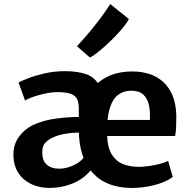

<svg xmlns="http://www.w3.org/2000/svg" viewBox="-20 -915 931 943"><path d="M627 8Q502 8 434.5 -66.8Q367 -141.5 367 -280Q367 -361 397.2 -425Q427.5 -489 486 -526.2Q544.5 -563.5 628.5 -564Q671.5 -564.5 710.2 -552.8Q749 -541 779 -515Q809 -489 826.8 -447.5Q844.5 -406 846 -347Q846 -316.5 845 -291Q844 -265.5 840 -247H444.5L454 -326H716Q718.5 -366.5 711.5 -399Q704.5 -431.5 683.8 -450.5Q663 -469.5 624 -469.5Q588 -469.5 560.5 -449.5Q533 -429.5 518.5 -381.2Q504 -333 506 -249.5Q508 -191 528.2 -157.5Q548.5 -124 582.8 -109.8Q617 -95.5 661.5 -95.5Q683.5 -95.5 711.8 -99.5Q740 -103.5 765.8 -110.2Q791.5 -117 805.5 -125L828.5 -46.5Q810.5 -31.5 778.5 -19Q746.5 -6.5 707 0.8Q667.5 8 627 8ZM46 -155.5Q46 -208 75.2 -246.2Q104.5 -284.5 151.5 -305Q199.5 -325.5 257.5 -333Q315.5 -340.5 367 -340.5L391.5 -309.5L369 -263.5Q332.5 -263.5 298.2 -257.5Q264 -251.5 241.5 -240.5Q219.5 -231 203.5 -215Q187.5 -199 187.5 -166Q187.5 -126 209.8 -106.2Q232 -86.5 270.5 -86.5Q294 -86.5 318.8 -94.5Q343.5 -102.5 364 -116Q384.5 -129.5 394.5 -147L422.5 -125.5L435 -90Q395 -38 339.5 -15Q284 8 223 8Q173 8 132.8 -11.2Q92.5 -30.5 69.2 -67.2Q46 -104 46 -155.5ZM103 -421.5 71 -510Q82 -516 115.8 -529.5Q149.5 -543 197.5 -554.2Q245.5 -565.5 298.5 -565.5Q363.5 -565.5 406 -549.5Q448.5 -533.5 469.8 -491Q491 -448.5 491 -369.5V-291L367 -290.5V-383.5Q367 -416 355.8 -433Q344.5 -450 321.2 -456.2Q298 -462.5 262.5 -462.5Q235 -462.5 203 -455.8Q171 -449 143.5 -439.5Q116 -430 103 -421.5ZM421.5 -632.5 358 -688Q384 -715.5 413 -749.8Q442 -784 470.2 -821.5Q498.5 -859 521.5 -895L613 -821.5Q605 -805 586.8 -782.5Q568.5 -760 545.2 -736Q522 -712 497.8 -690.2Q473.5 -668.5 453.5 -653Q433.5 -637.5 421.5 -632.5Z"/></svg>

Font: Merriweather Sans SemiBold
Style: Regular
Weight: 600
Designer: Eben Sorkin
Foundry: Eben Sorkin
Version: Version 2.001